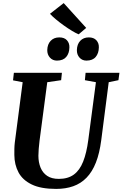

<svg xmlns="http://www.w3.org/2000/svg" viewBox="-20 -1215 794 1245"><path d="M685 -682 636.5 -306Q625.5 -221 601.8 -160.8Q578 -100.5 541.2 -62.8Q504.5 -25 455 -7.5Q405.5 10 344 10Q245 10 185.8 -18.8Q126.5 -47.5 100 -97.2Q73.5 -147 73 -210Q73 -229 73.2 -249.2Q73.5 -269.5 76 -291L127 -682L64.5 -694L70 -743H381.5L376.5 -695L286.5 -682L236.5 -303Q233 -274.5 231 -249Q229 -223.5 229 -205Q229 -162.5 243 -128.2Q257 -94 286 -74.5Q315 -55 361.5 -55Q420.5 -55 458.8 -83Q497 -111 519.2 -167.2Q541.5 -223.5 552.5 -307.5L602 -682L530.5 -695L535 -743H754.5L748 -695ZM349 -822Q321.5 -822 303.8 -841.5Q286 -861 286.5 -890.5Q287.5 -928 308.5 -950.2Q329.5 -972.5 364.5 -972.5Q397.5 -972.5 414.2 -953.8Q431 -935 430 -907.5Q429.5 -869.5 409.5 -845.8Q389.5 -822 349 -822ZM540.5 -822Q513 -822 495.5 -841.5Q478 -861 478.5 -890.5Q479.5 -928 500.2 -950.2Q521 -972.5 556 -972.5Q588 -972.5 605 -953.8Q622 -935 621 -907.5Q620.5 -869.5 600.5 -845.8Q580.5 -822 540.5 -822ZM490 -992.5Q472.5 -999.5 446.8 -1015Q421 -1030.5 393.8 -1050Q366.5 -1069.5 342.5 -1089.5Q318.5 -1109.5 304 -1125.5L393 -1195L539 -1034Z"/></svg>

Font: Merriweather 28pt ExtraBold
Style: Italic
Weight: 800
Italic angle: -7.8°
Version: Version 2.101